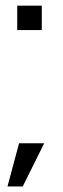

<svg xmlns="http://www.w3.org/2000/svg" viewBox="-20 -603 222 680"><path d="M41 -583V-496.5H128V-583ZM6.5 57.5H60.5L136.5 -95.5H47.5Z"/></svg>

Font: Anybody Condensed
Style: Regular
Weight: 400
Width: 3
Designer: Tyler Finck
Foundry: Etcetera Type Company
Version: Version 1.113;gftools[0.9.25]